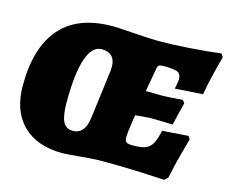

<svg xmlns="http://www.w3.org/2000/svg" viewBox="-95 -791 1113 934"><g transform="rotate(15 461.0 -324.5)"><path d="M569 -147Q569 -127 577.5 -121Q586 -115 609 -115Q651 -115 672.5 -123Q694 -131 706.5 -152.5Q719 -174 730 -221L860 -230L870 -215Q865 -198 848.5 -137.5Q832 -77 818 -9L801 7Q773 5 678 1Q583 -3 487 -3Q455 -3 418.5 0Q382 3 372 4Q310 10 289 10Q161 10 89.5 -60Q18 -130 18 -259Q18 -451 105.5 -550.5Q193 -650 366 -650Q386 -650 416 -648Q446 -646 462 -645Q560 -638 598 -638Q663 -638 752.5 -644Q842 -650 911 -659L922 -643Q917 -625 901.5 -564Q886 -503 876 -444L736 -435Q737 -440 740.5 -456.5Q744 -473 744 -484Q744 -510 726.5 -518.5Q709 -527 657 -527Q638 -527 631.5 -522Q625 -517 623 -500L603 -387L681 -386Q699 -386 737 -388.5Q775 -391 788 -392L799 -378L771 -263Q759 -264 726 -265Q693 -266 656 -266L583 -260L571 -175ZM381 -196 412 -439Q413 -446 413 -458Q413 -492 395.5 -510Q378 -528 344 -528Q295 -528 270 -454Q245 -380 245 -235Q245 -167 260 -137.5Q275 -108 309 -108Q371 -108 381 -196Z"/></g></svg>

Font: Alegreya Black
Style: Italic
Weight: 900
Italic angle: -7°
Designer: Juan Pablo del Peral
Foundry: Huerta Tipografica
Version: Version 2.007; ttfautohint (v1.6)